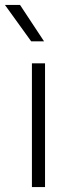

<svg xmlns="http://www.w3.org/2000/svg" viewBox="-65 -756 266 776"><path d="M64 -500H117V0H64ZM61 -589 -45 -736H16L113 -589Z"/></svg>

Font: Marvel
Style: Regular
Weight: 400
Designer: Carolina Trebol
Foundry: Carolina Trebol
Version: Version 1.001